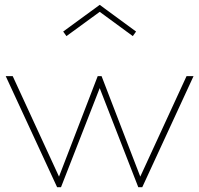

<svg xmlns="http://www.w3.org/2000/svg" viewBox="-20 -784 834 804"><path d="M219.2 0 3.9 -465.3H33.2L227.1 -44.4L389.2 -465.3H405.3L567.4 -44.4L761.2 -465.3H790.5L575.7 0H559.1L397.5 -415L235.4 0ZM244.6 -651.9 397.5 -763.7 549.8 -651.9 536.1 -632.8 397.5 -734.4 258.3 -632.8Z"/></svg>

Font: Spartan MB Thin
Style: Regular
Weight: 100
Designer: Matt Bailey, Mirko Velimirovic
Foundry: Matt Bailey
Version: Version 1.005